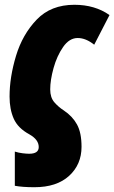

<svg xmlns="http://www.w3.org/2000/svg" viewBox="-20 -583 478 803"><path d="M124 200Q217 200 269 152.5Q321 105 321 31Q321 -28 302 -62.5Q283 -97 247 -121Q225 -135 207.5 -155Q190 -175 190 -209Q190 -248 204 -298.5Q218 -349 244 -386.5Q270 -424 305 -424Q339 -424 374 -396L438 -520Q377 -563 291 -563Q193 -563 133.5 -501Q74 -439 47 -349.5Q20 -260 20 -179Q20 -126 37.5 -86.5Q55 -47 103 -21Q142 1 142 32Q142 60 102 60Q91 60 74.5 58Q58 56 42 51V194Q74 200 124 200Z"/></svg>

Font: Noto Sans Display Condensed Black
Style: Italic
Weight: 900
Width: 3
Italic angle: -192°
Designer: Monotype Design Team
Foundry: Monotype Imaging Inc.
Version: Version 1.900